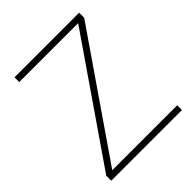

<svg xmlns="http://www.w3.org/2000/svg" viewBox="-193 -822 947 947"><g transform="rotate(-45 280.5 -349.0)"><path d="M531 0H38V-35L472 -665H61V-698H512V-663L78 -33H531Z"/></g></svg>

Font: IBM Plex Sans Thai ExtraLight
Style: Regular
Weight: 200
Designer: Mike Abbink, Paul van der Laan, Pieter van Rosmalen, Ben Mitchell, Mark Frömberg
Foundry: Bold Monday
Version: Version 1.1